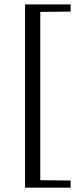

<svg xmlns="http://www.w3.org/2000/svg" viewBox="-20 -723 354 870"><path d="M93.5 127.5V-703H300V-670.5L162.5 -669V93.5L300 95V127.5Z"/></svg>

Font: Newsreader 24pt
Style: Regular
Weight: 400
Designer: Hugues Gentile
Foundry: Production Type
Version: Version 1.003